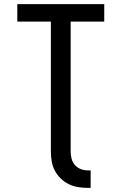

<svg xmlns="http://www.w3.org/2000/svg" viewBox="-20 -690 590 932"><path d="M405 222Q382 222 358 218Q334 214 313 203.5Q292 193 274.5 176Q257 159 246 138Q235 117 231 93.5Q227 70 227 46V-585H64V-670H486V-585H323V46Q323 63 327.5 80.5Q332 98 343.5 111Q355 124 371.5 130.5Q388 137 405 137H420V222Z"/></svg>

Font: Lode Dark
Style: Bold
Weight: 700
Monospace: yes
Designer: Belleve Invis
Foundry: Belleve Invis
Version: Version 29.2.0; ttfautohint (v1.8.3)